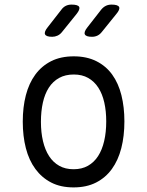

<svg xmlns="http://www.w3.org/2000/svg" viewBox="-20 -805 640 835"><path d="M300 10Q244 10 203 -11Q162 -32 134 -70Q106 -108 92.5 -160.5Q79 -213 79 -276Q79 -339 92.5 -391Q106 -443 133.5 -480.5Q161 -518 202.5 -539Q244 -560 301 -560Q357 -560 399 -539Q441 -518 468 -480.5Q495 -443 508 -391Q521 -339 521 -277Q521 -213 507.5 -160.5Q494 -108 466.5 -70Q439 -32 397.5 -11Q356 10 300 10ZM300 -69Q336 -69 362.5 -84Q389 -99 406.5 -126Q424 -153 433 -191.5Q442 -230 442 -277Q442 -322 433.5 -359.5Q425 -397 407.5 -424Q390 -451 363.5 -466Q337 -481 301 -481Q264 -481 237 -466Q210 -451 192.5 -424Q175 -397 166.5 -359Q158 -321 158 -275Q158 -229 167 -191Q176 -153 193.5 -126Q211 -99 237.5 -84Q264 -69 300 -69ZM380 -645Q354 -645 349 -655.5Q344 -666 360 -686L420 -763Q429 -774 440 -779.5Q451 -785 465 -785Q493 -785 498 -774.5Q503 -764 485 -743L422 -665Q414 -655 403.5 -650Q393 -645 380 -645ZM207 -645Q181 -645 176 -655.5Q171 -666 187 -686L247 -763Q255 -774 266 -779.5Q277 -785 291 -785Q320 -785 324.5 -774.5Q329 -764 312 -743L249 -665Q241 -655 230 -650Q219 -645 207 -645Z"/></svg>

Font: Maple Mono NL Light
Style: Regular
Weight: 300
Monospace: yes
Designer: subframe7536
Version: Version 7.000